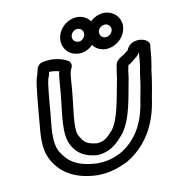

<svg xmlns="http://www.w3.org/2000/svg" viewBox="-78 -747 754 821"><g transform="rotate(-10 299.0 -336.5)"><path d="M90 -419C82 -359 79 -306 73 -245C67 -185 67 -135 92 -93C125 -37 181 0 278 4C336 4 375 -12 413 -30C496 -79 550 -161 566 -282C571 -308 576 -335 580 -362L583 -386C584 -396 585 -404 587 -410L591 -437C592 -446 594 -452 594 -463C595 -469 596 -477 596 -486L598 -502C602 -528 567 -536 550 -535C533 -534 508 -525 500 -501C498 -499 495 -496 488 -491L478 -483C468 -479 444 -464 442 -447L436 -409L433 -387C417 -306 405 -216 373 -175C348 -147 335 -133 302 -131H300C265 -135 251 -142 238 -162C228 -178 223 -182 222 -203C218 -244 232 -322 236 -376C238 -398 239 -424 242 -444C243 -448 243 -451 245 -457L251 -470C255 -479 252 -492 243 -498C218 -514 172 -524 128 -512C119 -509 109 -500 107 -490L100 -462C94 -448 92 -432 90 -419ZM140 -419C142 -431 144 -441 148 -449C149 -451 150 -454 150 -455L152 -467C168 -468 184 -465 196 -462C194 -456 193 -451 192 -444C189 -420 188 -396 186 -374C182 -324 168 -244 173 -193C176 -163 183 -149 194 -132C215 -101 246 -85 290 -81H297C354 -84 385 -119 409 -146L410 -147C458 -207 467 -305 483 -384L486 -409L491 -436C496 -440 499 -440 504 -444L518 -455C525 -461 535 -467 545 -482V-480C545 -476 544 -469 543 -461V-458C543 -452 542 -446 541 -437L538 -414C536 -403 534 -396 533 -386L530 -362C527 -337 521 -310 516 -282C501 -173 456 -110 392 -72C363 -57 330 -46 287 -46C202 -50 163 -78 136 -123C120 -149 117 -189 123 -247C130 -310 132 -361 140 -419ZM224 -601C219 -561 244 -527 284 -523C285 -523 289 -522 292 -522C336 -522 372 -558 378 -599C384 -642 355 -675 313 -677H311C269 -677 230 -643 224 -601ZM274 -601C276 -615 290 -627 304 -627H305C320 -626 330 -614 328 -599C326 -585 314 -574 302 -572C299 -573 298 -573 296 -573C283 -573 272 -585 274 -601ZM342 -599C336 -556 366 -521 409 -521C450 -521 491 -554 497 -597C503 -639 472 -673 430 -675C386 -675 348 -642 342 -599ZM392 -599C394 -614 408 -625 424 -625C439 -624 449 -611 447 -597C445 -584 431 -571 416 -571C401 -571 390 -584 392 -599Z"/></g></svg>

Font: Hussar Pisanka
Style: OutKur
Weight: 400
Designer: Robert Jablonski
Foundry: Cannot Into Space Fonts
Version: Version 1.070